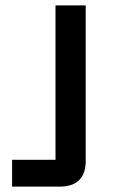

<svg xmlns="http://www.w3.org/2000/svg" viewBox="-20 -695 426 715"><path d="M25 0V-100H186.7V-675H299.2V-95.8Q299.2 -47.5 274.2 -23.8Q249.2 0 203.3 0Z"/></svg>

Font: Funnel Sans Medium
Style: Regular
Weight: 500
Version: Version 1.000; Beta; Release 5; Build 24; ttfautohint (v1.8.